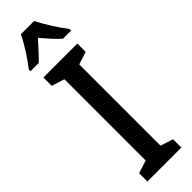

<svg xmlns="http://www.w3.org/2000/svg" viewBox="-317 -936 932 932"><g transform="rotate(-45 149.0 -470.0)"><path d="M194 -940H103C84 -898 44 -836 9 -791V-780H66C89 -801 118 -835 149 -869C178 -835 205 -804 232 -780H288V-791C254 -836 216 -895 194 -940ZM265 0V-57L200 -78V-636L265 -657V-714H32V-657L98 -636V-78L32 -57V0Z"/></g></svg>

Font: Noto Sans Bengali ExtraCondensed Medium
Style: Regular
Weight: 500
Width: 2
Designer: Joana Ranito - Universal Thirst; Jelle Bosma - Monotype Design Team
Foundry: Universal Thirst ehf.
Version: Version 3.000